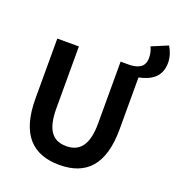

<svg xmlns="http://www.w3.org/2000/svg" viewBox="-165 -1079 1137 1228"><g transform="rotate(20 403.5 -465.0)"><path d="M376 14C556 14 661 -88 661 -333V-685C749 -703 807 -746 807 -837C807 -879 791 -919 775 -944L665 -898C674 -881 682 -854 682 -827C682 -759 636 -745 585 -741H519V-320C519 -166 462 -114 376 -114C289 -114 235 -166 235 -320V-741H88V-333C88 -88 194 14 376 14Z"/></g></svg>

Font: Noto Sans Mono CJK HK
Style: Bold
Weight: 700
Designer: Ryoko NISHIZUKA 西塚涼子 (kana, bopomofo & ideographs); Paul D. Hunt (Latin, Greek & Cyrillic); Sandoll Communications 산돌커뮤니
Foundry: Adobe
Version: Version 2.004;hotconv 1.0.118;makeotfexe 2.5.65603